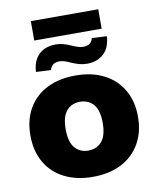

<svg xmlns="http://www.w3.org/2000/svg" viewBox="-90 -884 793 965"><g transform="rotate(-10 306.5 -401.5)"><path d="M306 11Q224 11 162 -20Q100 -51 66 -109.5Q32 -168 32 -248Q32 -328 66 -386Q100 -444 161.5 -475Q223 -506 306 -506Q390 -506 451 -475Q512 -444 546.5 -386Q581 -328 581 -248Q581 -168 546.5 -109.5Q512 -51 451 -20Q390 11 306 11ZM306 -123Q349 -123 375 -153Q401 -183 401 -248Q401 -313 375 -342.5Q349 -372 306 -372Q264 -372 238 -342.5Q212 -313 212 -248Q212 -183 238 -153Q264 -123 306 -123ZM134 -715V-814H478V-715ZM191 -554 115 -558Q117 -597 132.5 -623.5Q148 -650 174.5 -663.5Q201 -677 236 -677Q256 -677 276 -671.5Q296 -666 315 -657Q331 -650 345 -645.5Q359 -641 370 -641Q393 -641 405 -650.5Q417 -660 421 -677L497 -673Q494 -615 461 -584.5Q428 -554 375 -554Q354 -554 333.5 -560Q313 -566 293 -575Q278 -582 265 -586Q252 -590 242 -590Q220 -590 208 -581Q196 -572 191 -554Z"/></g></svg>

Font: Nunito Sans 11pt Black
Style: Regular
Weight: 900
Version: Version 3.101;gftools[0.9.27]